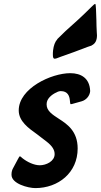

<svg xmlns="http://www.w3.org/2000/svg" viewBox="-20 -957 517 984"><path d="M291 -666C337 -682 384 -699 430 -717L451 -724H449C469 -733 477 -751 477 -776L476 -792C475 -811 474 -834 474 -854L472 -910C471 -928 470 -937 468 -937C465 -937 459 -932 448 -921L444 -917C403 -876 359 -836 316 -798L273 -756H274C262 -743 255 -724 252 -699C252 -696 251 -691 251 -686V-675C251 -662 254 -656 260 -656C263 -656 266 -657 270 -658ZM338 -443C339 -429 340 -423 343 -423C344 -423 346 -423 349 -424L399 -438C423 -445 440 -467 442 -489V-492C439 -556 396 -582 340 -582C244 -582 76 -505 76 -391C76 -335 128 -299 167 -271L218 -232C249 -208 260 -188 260 -167C260 -130 216 -110 184 -110C154 -110 119 -127 94 -147C88 -153 84 -156 82 -156C80 -156 76 -150 71 -140C63 -126 55 -111 48 -97C42 -87 39 -76 39 -63V-61C39 -15 125 7 161 7C279 7 378 -72 378 -196C378 -285 324 -321 282 -348C248 -370 219 -389 219 -421V-424C219 -451 244 -471 266 -482L265 -481C278 -489 286 -490 292 -490C327 -490 336 -465 338 -443Z"/></svg>

Font: Bangerz
Style: Regular
Weight: 400
Designer: vernon adams
Foundry: Vernon Adams
Version: Version 2.10;December 28, 2023;FontCreator 13.0.0.2683 64-bi